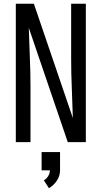

<svg xmlns="http://www.w3.org/2000/svg" viewBox="-20 -755 540 1020"><path d="M64 0V-735H160Q212 -583 263.5 -431.5Q315 -280 367 -128Q365 -207 361.5 -285Q358 -363 358 -441V-735H436V0H340L133 -607Q135 -528 138.5 -450Q142 -372 142 -294V0ZM240 245 213 203Q227 195 236 180.5Q245 166 245 150H201V53H299V150Q299 165 294.5 179Q290 193 282 205Q274 217 263.5 227Q253 237 240 245Z"/></svg>

Font: Iosevka Fuck
Style: Regular
Weight: 400
Monospace: yes
Designer: Belleve Invis
Foundry: Belleve Invis
Version: Version 28.0.7; ttfautohint (v1.8.3)